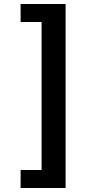

<svg xmlns="http://www.w3.org/2000/svg" viewBox="-20 -742 430 960"><path d="M308 198V-722H83V-632H188V108H83V198Z"/></svg>

Font: Perun
Style: Bold
Weight: 700
Foundry: Copyright (c) Stefan Peev, Context Ltd, 2016
Version: Version 1.089